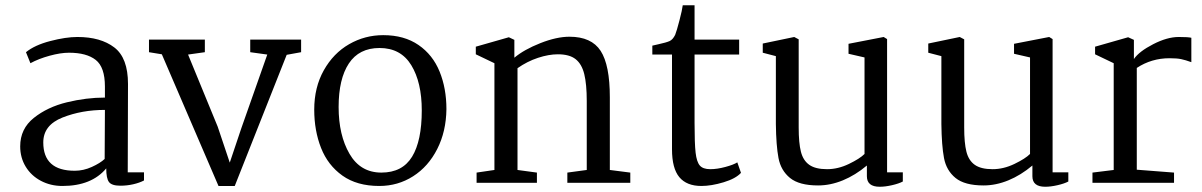

<svg xmlns="http://www.w3.org/2000/svg" viewBox="-20 -697 4582 732"><path d="M468 -377 467 -40H529V-9Q512 0 488 5.5Q464 11 439 11Q406 11 395.5 -3Q385 -17 385 -55Q329 12 218 12Q173 12 136 -7.5Q99 -27 78 -61.5Q57 -96 57 -139Q57 -206 109 -247.5Q161 -289 235 -307Q309 -325 380 -325V-367Q380 -441 345 -468.5Q310 -496 243 -496Q211 -496 169 -484.5Q127 -473 96 -456L79 -498Q112 -525 171.5 -540.5Q231 -556 275 -556Q364 -556 416 -516Q468 -476 468 -377ZM145 -154Q145 -46 265 -46Q298 -46 330 -60.5Q362 -75 379 -91L380 -278Q292 -278 218.5 -249Q145 -220 145 -154Z M548 -498V-546H761V-498L697 -489L810 -214L856 -77L900 -208L999 -489L934 -498V-546H1128V-498L1073 -488L875 12H813L597 -490Z M1682 -281Q1681 -196 1647 -129Q1613 -62 1555 -25Q1497 12 1426 12Q1341 12 1285.5 -27.5Q1230 -67 1204 -133Q1178 -199 1178 -279Q1178 -364 1214.5 -429Q1251 -494 1311 -528.5Q1371 -563 1441 -563Q1521 -563 1575.5 -525.5Q1630 -488 1656 -424Q1682 -360 1682 -281ZM1271 -289Q1271 -182 1312.5 -110.5Q1354 -39 1434 -39Q1514 -39 1551 -99.5Q1588 -160 1588 -276Q1588 -383 1548 -448.5Q1508 -514 1427 -514Q1349 -514 1310 -455Q1271 -396 1271 -289Z M1865 -49V-456L1794 -490V-519L1920 -555L1941 -545V-477Q1978 -508 2040 -532.5Q2102 -557 2151 -557Q2235 -557 2270 -503Q2305 -449 2305 -326V-49L2383 -39V0H2143V-39L2217 -49V-312Q2217 -376 2207.5 -414.5Q2198 -453 2174.5 -471.5Q2151 -490 2107 -490Q2072 -490 2031 -476.5Q1990 -463 1953 -437V-49L2027 -39V0H1797V-39Z M2628 -546H2798V-489H2628V-228Q2628 -150 2632 -115Q2636 -80 2648 -66Q2660 -52 2688 -52Q2714 -52 2745.5 -60.5Q2777 -69 2791 -78L2805 -38Q2785 -16 2738.5 -2Q2692 12 2654 12Q2598 12 2570 -21.5Q2542 -55 2542 -128V-489H2467V-523L2489 -528Q2521 -535 2533 -540.5Q2545 -546 2554 -564Q2560 -579 2570.5 -619.5Q2581 -660 2583 -677H2628Z M2888 -496V-531L3008 -556L3025 -547V-211Q3025 -152 3033.5 -118.5Q3042 -85 3065.5 -68.5Q3089 -52 3133 -52Q3175 -52 3216.5 -72Q3258 -92 3276 -110V-478L3215 -492V-530L3349 -556L3362 -548V-40H3422V-5Q3407 3 3381 9Q3355 15 3334 15Q3285 15 3285 -25V-66Q3241 -29 3193.5 -9.5Q3146 10 3099 10Q3027 10 2992 -18.5Q2957 -47 2948 -94.5Q2939 -142 2938 -224V-483Z M3519 -496V-531L3639 -556L3656 -547V-211Q3656 -152 3664.5 -118.5Q3673 -85 3696.5 -68.5Q3720 -52 3764 -52Q3806 -52 3847.5 -72Q3889 -92 3907 -110V-478L3846 -492V-530L3980 -556L3993 -548V-40H4053V-5Q4038 3 4012 9Q3986 15 3965 15Q3916 15 3916 -25V-66Q3872 -29 3824.5 -9.5Q3777 10 3730 10Q3658 10 3623 -18.5Q3588 -47 3579 -94.5Q3570 -142 3569 -224V-483Z M4226 -49V-456L4155 -490V-519L4281 -555L4303 -545V-472Q4323 -501 4376.5 -528.5Q4430 -556 4474 -556Q4510 -556 4522 -553V-460Q4500 -468 4483.5 -471.5Q4467 -475 4439 -475Q4370 -475 4314 -438V-50L4456 -39V0H4145V-39Z"/></svg>

Font: Martel
Style: Regular
Weight: 400
Designer: Dan Reynolds
Foundry: Dan Reynolds
Version: Version 1.001; ttfautohint (v1.1) -l 5 -r 5 -G 72 -x 0 -D la